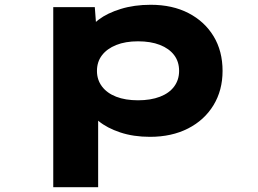

<svg xmlns="http://www.w3.org/2000/svg" viewBox="-20 -564 1082 804"><path d="M203 220V-534H377L386 -415L350 -424Q358 -455 393.5 -482Q429 -509 485.5 -526.5Q542 -544 611 -544Q702 -544 769.5 -509Q837 -474 874.5 -412Q912 -350 912 -267Q912 -186 874 -123.5Q836 -61 767.5 -26Q699 9 608 9Q539 9 483.5 -9.5Q428 -28 393 -57Q358 -86 349 -117L391 -131V220ZM558 -144Q611 -144 650 -159Q689 -174 709.5 -202Q730 -230 730 -267Q730 -306 709 -333.5Q688 -361 649.5 -376Q611 -391 558 -391Q505 -391 466.5 -375.5Q428 -360 407 -332.5Q386 -305 386 -267Q386 -230 407 -202Q428 -174 466.5 -159Q505 -144 558 -144Z"/></svg>

Font: Lexend Zetta ExtraBold
Style: Regular
Weight: 800
Designer: Bonnie Shaver-Troup, Thomas Jockin
Foundry: Lexend
Version: Version 1.007